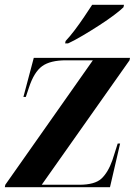

<svg xmlns="http://www.w3.org/2000/svg" viewBox="-23 -776 567 796"><path d="M-3 0 -1 -10 362 -526H251Q185 -526 151.5 -501.5Q118 -477 97 -413L84 -374H74L117 -536H516L514 -526L150 -10H305Q370 -10 397.5 -35.5Q425 -61 443 -112L465 -181H475L433 0ZM249 -606Q267 -625 287 -651.5Q307 -678 325.5 -705.5Q344 -733 359 -756H491L489 -746Q477 -734 450.5 -714Q424 -694 390 -672Q356 -650 321.5 -629.5Q287 -609 259 -596H247Z"/></svg>

Font: Noto Serif Display SemiCondensed
Style: Bold Italic
Weight: 700
Width: 4
Italic angle: -12°
Designer: Monotype Design Team
Foundry: Monotype Imaging Inc.
Version: Version 2.009